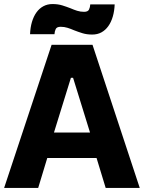

<svg xmlns="http://www.w3.org/2000/svg" viewBox="-27 -919 703 939"><path d="M-6.8 0H159.8L204.2 -146.4H445.2L489.8 0H656.4L425.4 -700H225.4ZM237 -271 319.8 -538.4H330.4L413.2 -271ZM318.2 -878.4Q298.8 -886 277.6 -892.6Q256.4 -899.2 229.8 -899.2Q205 -899.2 185.1 -888.5Q165.2 -877.8 151.2 -858.2Q137.2 -838.6 129.2 -811.5Q121.2 -784.4 120 -751.8H239.4Q240.2 -765.8 245.5 -776.9Q250.8 -788 269.6 -788Q287.2 -788 303.2 -783Q319.2 -778 335.6 -770.8Q355 -763.2 376.2 -756.6Q397.4 -750 424 -750Q449.4 -750 469 -760.7Q488.6 -771.4 502.6 -791Q516.6 -810.6 524.6 -837.9Q532.6 -865.2 533.8 -897.4H414.4Q413.6 -883.4 408.3 -872.3Q403 -861.2 384.2 -861.2Q366.6 -861.2 350.6 -866.2Q334.6 -871.2 318.2 -878.4Z"/></svg>

Font: Fixel Variable
Style: Regular
Weight: 100
Width: 3
Designer: AlfaBravo + MacPaw
Foundry: Kyrylo Tkachov, Marchela Mozhyna, Serhii Makarenko, Maria Weinstein, Zakhar Kryvoshyya
Version: Version 1.211